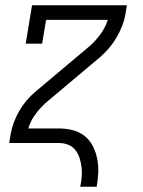

<svg xmlns="http://www.w3.org/2000/svg" viewBox="-20 -540 540 725"><path d="M283 165Q287 146 288.5 127.5Q290 109 288 91.5Q286 74 280.5 57Q275 40 264.5 26.5Q254 13 237.5 6.5Q221 0 203 0H15L20 -33Q24 -55 32 -77Q40 -99 52 -120Q64 -141 79.5 -159.5Q95 -178 114 -194L321 -368Q343 -388 360.5 -412.5Q378 -437 387 -465H154L139 -375H77L101 -520H459L454 -488Q450 -465 441.5 -443Q433 -421 421 -400Q409 -379 393.5 -360.5Q378 -342 360 -326L153 -152Q131 -132 113 -107.5Q95 -83 87 -55H202Q229 -55 254.5 -48.5Q280 -42 299.5 -26.5Q319 -11 330.5 11.5Q342 34 347 59.5Q352 85 351 111.5Q350 138 345 165Z"/></svg>

Font: Iosevka Curly Slab Light
Style: Italic
Weight: 300
Italic angle: -9°
Monospace: yes
Designer: Belleve Invis
Foundry: Belleve Invis
Version: Version 22.1.2; ttfautohint (v1.8.4)